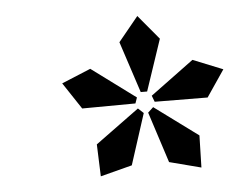

<svg xmlns="http://www.w3.org/2000/svg" viewBox="-37 -761 585 466"><g transform="rotate(-5 255.0 -528.0)"><path d="M268.1 -357.9 190.9 -337.9 188 -416 294.9 -494.1 308.1 -481.9ZM290 -506.8 160.2 -505.9 117.2 -570.8 188 -600.1 294.9 -521ZM436 -337.9 358.9 -357.9 318.8 -481.9 332 -494.1 438 -416ZM320.8 -533.2H305.2L264.2 -658.2L313 -717.8L362.8 -658.2ZM465.8 -505.9 336.9 -506.8 331.1 -522 437 -600.1 509.8 -570.8Z"/></g></svg>

Font: Charis SIL Afr
Style: Bold Italic
Weight: 700
Italic angle: -11°
Foundry: SIL International
Version: Version 5.000